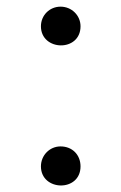

<svg xmlns="http://www.w3.org/2000/svg" viewBox="-20 -545 364 577"><path d="M103 -45C103 30 222 33 222 -45C222 -80 197 -105 162 -105C129 -105 103 -78 103 -45ZM103 -466C103 -391 222 -388 222 -466C222 -499 195 -525 162 -525C129 -525 103 -499 103 -466Z"/></svg>

Font: AllPunType Light
Style: Regular
Weight: 300
Version: 1.0